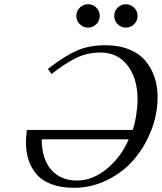

<svg xmlns="http://www.w3.org/2000/svg" viewBox="-20 -871 761 903"><path d="M585 -215.8H175.8Q177.2 -121.1 221.9 -71.5Q266.6 -22 341.8 -22Q417.5 -22 484.9 -79.1Q552.2 -136.2 585 -215.8ZM222.2 -522.9 205.1 -546.9Q283.7 -607.4 341.1 -632.8Q398.4 -658.2 476.1 -658.2Q539.6 -658.2 587.9 -638.4Q636.2 -618.7 664.6 -584.2Q692.9 -549.8 707 -507.3Q721.2 -464.8 721.2 -415Q721.2 -335 691.2 -257.8Q661.1 -180.7 609.9 -120.8Q558.6 -61 484.6 -24.4Q410.6 12.2 328.1 12.2Q267.6 12.2 222.9 -4.4Q178.2 -21 152.3 -51Q126.5 -81.1 114.3 -118.7Q102.1 -156.2 102.1 -202.1Q102.1 -219.7 106 -259.8H604Q614.3 -289.1 620.6 -329.6Q627 -370.1 627 -401.9Q627 -502 580.1 -563Q533.2 -624 453.1 -624Q389.6 -624 336.7 -597.7Q283.7 -571.3 222.2 -522.9ZM338.9 -795.9Q338.9 -818.8 355.2 -835Q371.6 -851.1 394 -851.1Q417 -851.1 433.1 -835Q449.2 -818.8 449.2 -795.9Q449.2 -773.4 433.1 -757.3Q417 -741.2 394 -741.2Q371.6 -741.2 355.2 -757.3Q338.9 -773.4 338.9 -795.9ZM517.1 -795.9Q517.1 -818.8 533.2 -835Q549.3 -851.1 571.8 -851.1Q594.7 -851.1 610.8 -835Q627 -818.8 627 -795.9Q627 -773.4 610.8 -757.3Q594.7 -741.2 571.8 -741.2Q549.3 -741.2 533.2 -757.3Q517.1 -773.4 517.1 -795.9Z"/></svg>

Font: Common Serif
Style: Bold Italic
Weight: 700
Italic angle: -12°
Designer: Philipp H. Poll, Khaled Hosny
Foundry: Stefan Peev, Context Ltd.
Version: Version 1.026